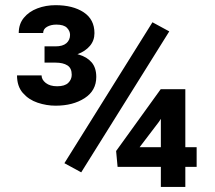

<svg xmlns="http://www.w3.org/2000/svg" viewBox="-20 -737 846 757"><path d="M647.4 -613.2 300.2 -57.5 233.9 -93.6 581.1 -649.2ZM755.3 -156.7V-79.2H443.6L437.8 -141.6L613.6 -385.3H689.6L606.6 -256.7L530.5 -156.7ZM710.7 -385.3V0H614.2V-385.3ZM155.6 -554.2H198.6Q227.5 -554.2 241.8 -566.7Q256.2 -579.3 256.2 -599.5Q256.2 -614.8 243.9 -627.4Q231.6 -640 202.1 -640Q180.7 -640 165.4 -631.3Q150.2 -622.7 150.2 -606.9H53.9Q53.9 -642.5 74.1 -666.9Q94.2 -691.4 127.4 -704Q160.6 -716.6 199.1 -716.6Q267.5 -716.6 310 -688.5Q352.4 -660.4 352.4 -606.3Q352.4 -577.2 334.4 -556Q316.3 -534.7 285.3 -523.2Q254.2 -511.7 214.5 -511.7H155.6ZM155.6 -490.1V-531.4H214.5Q258 -531.4 290.6 -521.9Q323.1 -512.4 341.4 -491Q359.6 -469.6 359.6 -433.7Q359.6 -379.7 313.6 -350Q267.7 -320.3 199.3 -320.3Q163.3 -320.3 128.2 -332.1Q93.2 -343.9 70.1 -370.4Q47.1 -396.8 47.1 -439.8H143.9Q143.9 -422.9 160.5 -409.9Q177.1 -396.9 205.3 -396.9Q235.4 -396.9 249.1 -410.3Q262.8 -423.6 262.8 -442.3Q262.8 -468.4 245.7 -479.2Q228.6 -490.1 198.6 -490.1Z"/></svg>

Font: Vazirmatn
Style: Regular
Weight: 400
Designer: Saber Rastikerdar
Foundry: Saber Rastikerdar
Version: Version 33.003;September 2, 2022;FontCreator 14.0.0.2862 64-